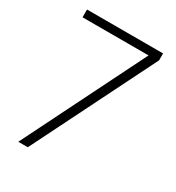

<svg xmlns="http://www.w3.org/2000/svg" viewBox="-179 -854 881 962"><g transform="rotate(30 261.5 -373.0)"><path d="M423 -701H41V-746H481V-706L129 0H74Z"/></g></svg>

Font: Eudoxus Sans ExtraLight
Style: Regular
Weight: 200
Designer: Stijn de Vries
Foundry: tokotype
Version: Version 2.005